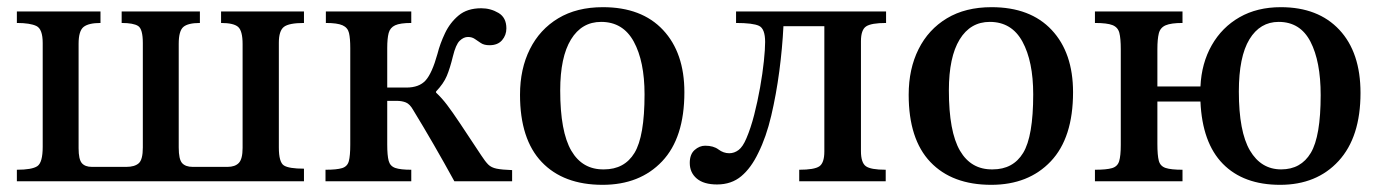

<svg xmlns="http://www.w3.org/2000/svg" viewBox="-20 -505 3844 535"><path d="M827 0H27V-32Q69 -32 84 -42Q99 -52 99 -96V-385Q99 -424 81.5 -432.5Q64 -441 27 -441V-473H260V-441Q227 -441 213 -430Q199 -419 199 -383V-92Q199 -61 208 -50.5Q217 -40 236 -40H332Q355 -40 366.5 -50Q378 -60 378 -94V-385Q378 -424 365 -432.5Q352 -441 319 -441V-473H537V-441Q504 -441 491 -430Q478 -419 478 -383V-94Q478 -61 487.5 -50.5Q497 -40 517 -40H614Q635 -40 645.5 -51Q656 -62 656 -93V-382Q656 -419 643.5 -430Q631 -441 596 -441V-473H827V-441Q785 -441 771 -430Q757 -419 757 -386V-94Q757 -53 771 -44Q785 -35 827 -35Z M1126 0H887V-32Q918 -32 933 -36.5Q948 -41 952 -56Q956 -71 956 -102V-371Q956 -398 952.5 -413Q949 -428 934.5 -434.5Q920 -441 888 -441V-473H1126V-441Q1095 -441 1081 -434.5Q1067 -428 1063 -413Q1059 -398 1059 -371V-261H1112Q1148 -261 1166 -281Q1184 -301 1199 -355Q1206 -383 1220 -412.5Q1234 -442 1258 -462Q1282 -482 1321 -482Q1347 -482 1369 -469Q1391 -456 1391 -426Q1391 -407 1379 -393Q1367 -379 1344 -379Q1329 -379 1320 -385Q1311 -391 1303 -396.5Q1295 -402 1284 -402Q1272 -402 1261 -391.5Q1250 -381 1242 -348Q1234 -315 1225 -293.5Q1216 -272 1195 -250V-247Q1211 -232 1225.5 -213Q1240 -194 1262 -161Q1284 -128 1321 -72Q1332 -55 1340.5 -46.5Q1349 -38 1364 -35Q1379 -32 1407 -31V0H1246Q1189 -104 1131 -199Q1122 -215 1111 -219.5Q1100 -224 1085 -224H1059V-102Q1059 -72 1063 -57Q1067 -42 1081.5 -37Q1096 -32 1126 -32Z M1659 10Q1550 10 1489.5 -53.5Q1429 -117 1429 -241Q1429 -313 1456.5 -368Q1484 -423 1535.5 -454Q1587 -485 1660 -485Q1768 -485 1827.5 -421.5Q1887 -358 1887 -248Q1887 -121 1825 -55.5Q1763 10 1659 10ZM1663 -33Q1720 -33 1748 -79Q1776 -125 1776 -242Q1776 -334 1746 -389Q1716 -444 1655 -444Q1601 -444 1571 -395Q1541 -346 1541 -253Q1541 -138 1572 -85Q1603 -32 1663 -33Z M1978 9Q1941 9 1921.5 -7.5Q1902 -24 1902 -51Q1902 -75 1915.5 -87Q1929 -99 1945 -99Q1968 -99 1982 -88.5Q1996 -78 2012 -78Q2026 -78 2038 -87Q2050 -96 2060 -120Q2072 -148 2081.5 -185Q2091 -222 2098 -261.5Q2105 -301 2108.5 -334.5Q2112 -368 2112 -388Q2112 -425 2095 -433Q2078 -441 2031 -441V-473H2449V-441Q2408 -441 2393.5 -431.5Q2379 -422 2379 -390V-84Q2379 -52 2392.5 -42Q2406 -32 2448 -32V0H2207V-32Q2249 -32 2263 -41.5Q2277 -51 2277 -83V-432H2163Q2160 -371 2151.5 -306.5Q2143 -242 2129 -182.5Q2115 -123 2093 -79Q2073 -37 2045.5 -14Q2018 9 1978 9Z M2742 10Q2633 10 2572.5 -53.5Q2512 -117 2512 -241Q2512 -313 2539.5 -368Q2567 -423 2618.5 -454Q2670 -485 2743 -485Q2851 -485 2910.5 -421.5Q2970 -358 2970 -248Q2970 -121 2908 -55.5Q2846 10 2742 10ZM2746 -33Q2803 -33 2831 -79Q2859 -125 2859 -242Q2859 -334 2829 -389Q2799 -444 2738 -444Q2684 -444 2654 -395Q2624 -346 2624 -253Q2624 -138 2655 -85Q2686 -32 2746 -33Z M3547 10Q3445 10 3387.5 -48.5Q3330 -107 3325 -222H3205V-104Q3205 -72 3209 -57Q3213 -42 3228 -37Q3243 -32 3275 -32V0H3031V-32Q3063 -32 3078.5 -36.5Q3094 -41 3098.5 -56Q3103 -71 3103 -101V-368Q3103 -398 3099 -413.5Q3095 -429 3080 -435Q3065 -441 3031 -441V-473H3275V-441Q3243 -441 3228 -434.5Q3213 -428 3209 -412Q3205 -396 3205 -368V-264H3325Q3328 -329 3356.5 -379Q3385 -429 3434 -457Q3483 -485 3549 -485Q3653 -485 3712 -422Q3771 -359 3771 -246Q3771 -123 3710 -56.5Q3649 10 3547 10ZM3550 -33Q3605 -33 3632.5 -79Q3660 -125 3660 -240Q3660 -334 3631.5 -389Q3603 -444 3543 -444Q3491 -444 3461.5 -395.5Q3432 -347 3432 -250Q3432 -138 3463 -85.5Q3494 -33 3550 -33Z"/></svg>

Font: STIX Two Text Medium
Style: Regular
Weight: 500
Designer: Ross Mills, John Hudson & Paul Hanslow, Tiro Typeworks Ltd; with prior portions MicroPress Inc., and Coen Hoffman.
Foundry: Tiro Typeworks Ltd
Version: Version 2.13 b171